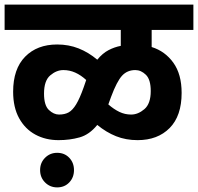

<svg xmlns="http://www.w3.org/2000/svg" viewBox="-20 -642 859 833"><path d="M0 -512V-622H819V-512H638V-438Q696 -420 732 -370Q768 -320 768 -239Q768 -139 716 -86.5Q664 -34 577 -34Q526 -34 483.5 -51Q441 -68 402 -100Q368 -58 325.5 -46Q283 -34 234 -34Q178 -34 133.5 -58Q89 -82 63 -129Q37 -176 37 -244Q37 -343 89 -396Q141 -449 228 -449Q278 -449 321 -432Q364 -415 402 -383Q425 -411 451 -424.5Q477 -438 504 -443V-512ZM462 -222 450 -189Q474 -168 498 -156.5Q522 -145 549 -145Q579 -145 606.5 -168.5Q634 -192 634 -247Q634 -297 613 -317.5Q592 -338 567 -338Q532 -338 509.5 -313.5Q487 -289 462 -222ZM171 -236Q171 -185 192 -165Q213 -145 236 -145Q261 -145 278 -154.5Q295 -164 310.5 -189.5Q326 -215 343 -263L354 -295Q331 -316 306.5 -327Q282 -338 255 -338Q225 -338 198 -315Q171 -292 171 -236ZM154 96Q154 64 175.5 42.5Q197 21 228 21Q260 21 280.5 42.5Q301 64 301 96Q301 128 280.5 149.5Q260 171 228 171Q197 171 175.5 149.5Q154 128 154 96Z"/></svg>

Font: Noto Sans Devanagari UI
Style: Bold
Weight: 700
Designer: Jelle Bosma - Monotype Design Team
Foundry: Monotype Imaging Inc.
Version: Version 2.004; ttfautohint (v1.8.4.7-5d5b)